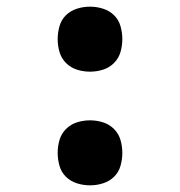

<svg xmlns="http://www.w3.org/2000/svg" viewBox="-20 -548 540 576"><path d="M250 8Q230 8 211 2Q192 -4 178 -17.5Q164 -31 158.5 -50.5Q153 -70 153 -89Q153 -109 158.5 -128Q164 -147 178 -161Q192 -175 211 -181Q230 -187 250 -187Q270 -187 289 -181Q308 -175 322 -161Q336 -147 341.5 -128Q347 -109 347 -89Q347 -70 341.5 -50.5Q336 -31 322 -17.5Q308 -4 289 2Q270 8 250 8ZM250 -333Q230 -333 211 -339Q192 -345 178 -359Q164 -373 158.5 -392Q153 -411 153 -431Q153 -450 158.5 -469.5Q164 -489 178 -502.5Q192 -516 211 -522Q230 -528 250 -528Q270 -528 289 -522Q308 -516 322 -502.5Q336 -489 341.5 -469.5Q347 -450 347 -431Q347 -411 341.5 -392Q336 -373 322 -359Q308 -345 289 -339Q270 -333 250 -333Z"/></svg>

Font: Iosevka Fixed
Style: Bold
Weight: 700
Monospace: yes
Designer: Belleve Invis
Foundry: Belleve Invis
Version: Version 32.3.0